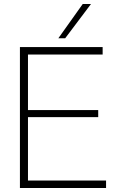

<svg xmlns="http://www.w3.org/2000/svg" viewBox="-20 -934 575 954"><path d="M79 0V-700H490V-663H119V-387H468V-352H119V-37H507V0ZM270 -744 391 -914H432L304 -744Z"/></svg>

Font: Georama ExtraLight
Style: Regular
Weight: 250
Version: Version 1.001